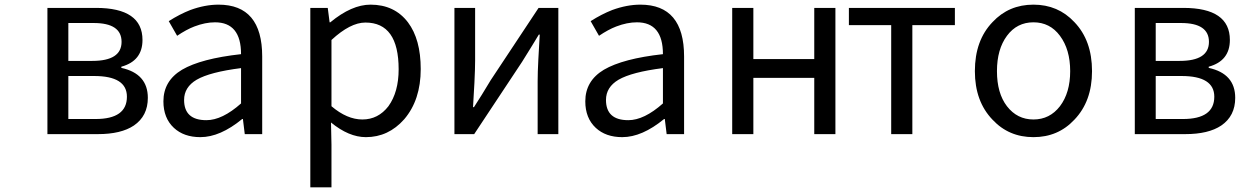

<svg xmlns="http://www.w3.org/2000/svg" viewBox="-20 -577 5334 826"><path d="M184 0V-543H393Q593 -543 593 -405Q593 -315 502 -290V-285Q616 -260 616 -156Q616 -78 556 -37Q501 0 401 0ZM274 -315H377Q503 -315 503 -397Q503 -478 383 -478H274ZM274 -65H391Q526 -65 526 -161Q526 -250 385 -250H274Z M728 -27Q683 -69 683 -141Q683 -229 763 -277Q845 -325 1017 -344Q1017 -481 905 -481Q863 -481 816 -463Q782 -450 742 -423L706 -486Q753 -516 799 -534Q862 -557 920 -557Q1108 -557 1108 -334V0H1033L1025 -65H1022Q927 13 842 13Q771 13 728 -27ZM1017 -132V-284Q883 -267 826 -234Q772 -202 772 -147Q772 -60 868 -60Q936 -60 1017 -132Z M1315 229V-543H1390L1398 -481H1401Q1493 -557 1574 -557Q1677 -557 1735 -481Q1790 -408 1790 -280Q1790 -147 1719 -64Q1651 13 1554 13Q1481 13 1404 -50L1406 45V229ZM1651 -120Q1695 -181 1695 -279Q1695 -480 1552 -480Q1487 -480 1406 -405V-120Q1473 -63 1539 -63Q1607 -63 1651 -120Z M1935 0V-543H2024V-316Q2024 -282 2021 -221L2018 -169L2015 -116H2019Q2051 -165 2091 -232L2297 -543H2382V0H2293V-227Q2293 -264 2296 -322L2299 -375L2302 -428H2298L2290 -415L2281 -400L2262 -369Q2244 -339 2226 -311L2020 0Z M2543 -27Q2498 -69 2498 -141Q2498 -229 2578 -277Q2660 -325 2832 -344Q2832 -481 2720 -481Q2678 -481 2631 -463Q2597 -450 2557 -423L2521 -486Q2568 -516 2614 -534Q2677 -557 2735 -557Q2923 -557 2923 -334V0H2848L2840 -65H2837Q2742 13 2657 13Q2586 13 2543 -27ZM2832 -132V-284Q2698 -267 2641 -234Q2587 -202 2587 -147Q2587 -60 2683 -60Q2751 -60 2832 -132Z M3130 0V-543H3221V-323H3483V-543H3574V0H3483V-242H3221V0Z M3814 0V-469H3632V-543H4088V-469H3905V0Z M4250 -62Q4174 -141 4174 -271Q4174 -403 4250 -482Q4320 -557 4426 -557Q4532 -557 4602 -482Q4678 -403 4678 -271Q4678 -141 4602 -62Q4532 13 4426 13Q4320 13 4250 -62ZM4540 -120Q4584 -178 4584 -271Q4584 -364 4540 -423Q4497 -481 4426 -481Q4355 -481 4312 -423Q4269 -365 4269 -271Q4269 -176 4312 -120Q4356 -63 4426 -63Q4496 -63 4540 -120Z M4862 0V-543H5071Q5271 -543 5271 -405Q5271 -315 5180 -290V-285Q5294 -260 5294 -156Q5294 -78 5234 -37Q5179 0 5079 0ZM4952 -315H5055Q5181 -315 5181 -397Q5181 -478 5061 -478H4952ZM4952 -65H5069Q5204 -65 5204 -161Q5204 -250 5063 -250H4952Z"/></svg>

Font: Source Han Sans Regular
Style: Regular
Weight: 400
Designer: Ryoko NISHIZUKA  (kana & ideographs); Paul D. Hunt (Latin, Greek & Cyrillic); Wenlong ZHANG  (bopomofo); Sandoll Communi
Foundry: Adobe Systems Incorporated
Version: Version 1.00 January 18, 2024, initial release